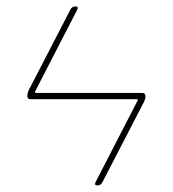

<svg xmlns="http://www.w3.org/2000/svg" viewBox="-20 -560 540 600"><path d="M75.2 -250Q65.4 -250 65.4 -259.8Q65.4 -268.6 70.3 -279.3L200.2 -530.3Q205.1 -540 215.8 -540Q225.6 -540 221.7 -530.3L89.8 -274.4Q87.9 -270.5 91.8 -269.5H424.8Q434.6 -269.5 434.6 -259.8Q434.6 -251 429.7 -241.2L299.8 9.8Q294.9 19.5 284.2 19.5Q274.4 19.5 278.3 9.8L410.2 -246.1Q412.1 -250 408.2 -250Z"/></svg>

Font: Rounded-X Mgen+ 1mn thin
Style: Regular
Weight: 100
Designer: [Source Han Sans]
Ryoko NISHIZUKA  (kana & ideographs); Paul D. Hunt (Latin, Greek & Cyrillic); Wenlong ZHANG  (bopomofo
Version: Version 1.059.20150602